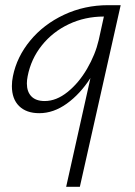

<svg xmlns="http://www.w3.org/2000/svg" viewBox="-20 -433 521 743"><path d="M447 -413 289 290H236L330 -131Q290 -69 238.5 -32Q187 5 132 5Q82 5 54 -22.5Q26 -50 26 -100Q26 -119 30 -138Q45 -213 97 -276Q149 -339 228 -376Q307 -413 399 -413ZM362 -278 382 -369Q309 -369 246.5 -339.5Q184 -310 142 -257.5Q100 -205 87 -138Q84 -123 84 -110Q84 -78 101.5 -60Q119 -42 153 -42Q198 -42 241.5 -77Q285 -112 317 -167Q349 -222 362 -278Z"/></svg>

Font: Ysabeau Infant Semilight
Style: Italic
Weight: 300
Italic angle: -12°
Designer: Christian Thalmann (Catharsis Fonts)
Version: Version 0.003